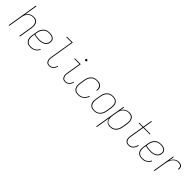

<svg xmlns="http://www.w3.org/2000/svg" viewBox="368 -2392 4264 4264"><g transform="rotate(45 2500.0 -260.0)"><path d="M16 0 137 -735H157L105 -421Q117 -445 136.5 -466.5Q156 -488 179 -502Q202 -516 228.5 -522Q255 -528 281 -528Q308 -528 333 -521Q358 -514 377.5 -498.5Q397 -483 408.5 -460.5Q420 -438 424.5 -412.5Q429 -387 428 -360.5Q427 -334 423 -307L372 0H352L403 -310Q407 -334 408.5 -358Q410 -382 406 -405Q402 -428 391.5 -448.5Q381 -469 364 -483Q347 -497 324 -503.5Q301 -510 277 -510Q255 -510 231.5 -505Q208 -500 187.5 -488Q167 -476 149.5 -458.5Q132 -441 120 -420Q108 -399 101 -376.5Q94 -354 91 -331L36 0Z M705 8Q677 8 650 2Q623 -4 601.5 -18.5Q580 -33 565 -55Q550 -77 543.5 -103Q537 -129 537.5 -157Q538 -185 543 -213L563 -333Q567 -359 575 -384Q583 -409 597.5 -432Q612 -455 632 -474.5Q652 -494 676 -506Q700 -518 726.5 -523Q753 -528 778 -528Q801 -528 823 -525.5Q845 -523 865.5 -515.5Q886 -508 903.5 -495Q921 -482 931 -463.5Q941 -445 943.5 -423Q946 -401 942 -378Q939 -356 928.5 -334Q918 -312 900.5 -295Q883 -278 861 -266.5Q839 -255 816.5 -248.5Q794 -242 771 -240Q748 -238 725 -238Q685 -238 646 -243Q607 -248 571 -261L562 -210Q558 -185 557.5 -159.5Q557 -134 562.5 -110.5Q568 -87 581 -67Q594 -47 613.5 -34Q633 -21 657 -15.5Q681 -10 707 -10Q734 -10 762 -16.5Q790 -23 814.5 -38.5Q839 -54 858.5 -76.5Q878 -99 890 -124L907 -116Q892 -88 871 -63.5Q850 -39 823 -22.5Q796 -6 765.5 1Q735 8 705 8ZM725 -256Q746 -256 767 -258Q788 -260 808.5 -265.5Q829 -271 848.5 -281Q868 -291 884.5 -306Q901 -321 910 -340.5Q919 -360 923 -381Q926 -401 924 -420.5Q922 -440 912.5 -455.5Q903 -471 887.5 -482Q872 -493 854.5 -499Q837 -505 817.5 -507.5Q798 -510 778 -510Q755 -510 731.5 -505.5Q708 -501 686 -489.5Q664 -478 645.5 -460Q627 -442 614 -421Q601 -400 593.5 -377Q586 -354 582 -330L574 -279Q609 -266 647.5 -261Q686 -256 725 -256Z M1291 8Q1270 8 1250 2Q1230 -4 1216 -17Q1202 -30 1193.5 -48Q1185 -66 1181 -86.5Q1177 -107 1178.5 -128Q1180 -149 1184 -171L1274 -717H1110V-735H1296L1203 -168Q1199 -149 1198 -130.5Q1197 -112 1199.5 -94.5Q1202 -77 1209 -61Q1216 -45 1228 -33Q1240 -21 1257 -15.5Q1274 -10 1293 -10Q1316 -10 1339.5 -19.5Q1363 -29 1380 -47Q1397 -65 1408.5 -87Q1420 -109 1427 -132L1444 -127Q1436 -101 1423 -76Q1410 -51 1390 -31.5Q1370 -12 1343.5 -2Q1317 8 1291 8Z M1791 8Q1770 8 1750 2Q1730 -4 1716 -17Q1702 -30 1693.5 -48Q1685 -66 1681 -86.5Q1677 -107 1678.5 -128Q1680 -149 1684 -171L1739 -502H1575V-520H1761L1703 -168Q1699 -149 1698 -130.5Q1697 -112 1699.5 -94.5Q1702 -77 1709 -61Q1716 -45 1728 -33Q1740 -21 1757 -15.5Q1774 -10 1793 -10Q1816 -10 1839.5 -19.5Q1863 -29 1880 -47Q1897 -65 1908.5 -87Q1920 -109 1927 -132L1944 -127Q1936 -101 1923 -76Q1910 -51 1890 -31.5Q1870 -12 1843.5 -2Q1817 8 1791 8ZM1783 -644Q1777 -644 1771.5 -646Q1766 -648 1762 -652.5Q1758 -657 1757.5 -663.5Q1757 -670 1758 -676Q1758 -681 1760.5 -685Q1763 -689 1767 -691.5Q1771 -694 1775 -695.5Q1779 -697 1784 -697Q1790 -697 1795.5 -694.5Q1801 -692 1805 -687.5Q1809 -683 1810 -676.5Q1811 -670 1810 -664Q1809 -659 1806.5 -655Q1804 -651 1800.5 -648.5Q1797 -646 1792.5 -645Q1788 -644 1783 -644Z M2201 8Q2173 8 2146.5 2Q2120 -4 2098.5 -19Q2077 -34 2063.5 -56Q2050 -78 2043.5 -104Q2037 -130 2037.5 -157.5Q2038 -185 2043 -213L2063 -333Q2067 -358 2075 -383Q2083 -408 2097 -431.5Q2111 -455 2131 -474Q2151 -493 2174.5 -505.5Q2198 -518 2224 -523Q2250 -528 2276 -528Q2299 -528 2322 -524.5Q2345 -521 2365 -511Q2385 -501 2400.5 -485.5Q2416 -470 2424.5 -449.5Q2433 -429 2435 -406Q2437 -383 2433 -359L2432 -355H2413L2414 -359Q2419 -390 2412 -420.5Q2405 -451 2385 -472Q2365 -493 2335.5 -501.5Q2306 -510 2274 -510Q2251 -510 2228 -505.5Q2205 -501 2183 -489Q2161 -477 2143 -459Q2125 -441 2112.5 -420Q2100 -399 2093 -376Q2086 -353 2082 -330L2062 -210Q2058 -185 2057 -160Q2056 -135 2061.5 -112Q2067 -89 2079.5 -68.5Q2092 -48 2111 -34.5Q2130 -21 2153.5 -15.5Q2177 -10 2202 -10Q2233 -10 2265 -19.5Q2297 -29 2322.5 -49.5Q2348 -70 2366.5 -98.5Q2385 -127 2395 -157L2413 -151Q2401 -118 2381 -87.5Q2361 -57 2332.5 -34.5Q2304 -12 2269 -2Q2234 8 2201 8Z M2695 8Q2668 8 2642 1.5Q2616 -5 2595.5 -20Q2575 -35 2561.5 -57Q2548 -79 2542 -105Q2536 -131 2537.5 -158.5Q2539 -186 2543 -213L2563 -333Q2567 -359 2575 -384Q2583 -409 2597.5 -432Q2612 -455 2632 -474Q2652 -493 2676 -505.5Q2700 -518 2726 -523Q2752 -528 2778 -528Q2805 -528 2831.5 -521.5Q2858 -515 2878.5 -500Q2899 -485 2912.5 -463Q2926 -441 2931.5 -415Q2937 -389 2936 -361.5Q2935 -334 2931 -307L2911 -187Q2906 -161 2898 -136Q2890 -111 2875.5 -88Q2861 -65 2841 -46Q2821 -27 2797 -14.5Q2773 -2 2747 3Q2721 8 2695 8ZM2696 -10Q2719 -10 2743 -14.5Q2767 -19 2789 -30.5Q2811 -42 2829.5 -60Q2848 -78 2860.5 -99Q2873 -120 2880 -143.5Q2887 -167 2891 -190L2911 -310Q2915 -334 2916 -358.5Q2917 -383 2912.5 -406.5Q2908 -430 2896.5 -450Q2885 -470 2867 -484Q2849 -498 2825.5 -504Q2802 -510 2777 -510Q2754 -510 2730.5 -505.5Q2707 -501 2685 -489.5Q2663 -478 2644.5 -460Q2626 -442 2613.5 -421Q2601 -400 2593.5 -376.5Q2586 -353 2582 -330L2562 -210Q2559 -186 2557.5 -161.5Q2556 -137 2561 -113.5Q2566 -90 2577.5 -70Q2589 -50 2606.5 -36Q2624 -22 2647.5 -16Q2671 -10 2696 -10Z M2980 215 3102 -520H3122L3105 -420Q3118 -445 3137.5 -466.5Q3157 -488 3181 -502Q3205 -516 3232 -522Q3259 -528 3285 -528Q3312 -528 3337.5 -521.5Q3363 -515 3383 -499.5Q3403 -484 3414.5 -461.5Q3426 -439 3431.5 -413.5Q3437 -388 3436 -361Q3435 -334 3431 -307L3411 -187Q3407 -162 3399 -137.5Q3391 -113 3378 -90Q3365 -67 3345.5 -47.5Q3326 -28 3302.5 -15Q3279 -2 3253.5 3Q3228 8 3203 8Q3175 8 3148.5 0.5Q3122 -7 3102.5 -24Q3083 -41 3070.5 -65Q3058 -89 3055 -116L3000 215ZM3200 -10Q3223 -10 3246.5 -15Q3270 -20 3291.5 -31.5Q3313 -43 3331 -61Q3349 -79 3361.5 -100Q3374 -121 3380.5 -144Q3387 -167 3391 -190L3411 -310Q3415 -334 3416 -358.5Q3417 -383 3413 -406Q3409 -429 3398 -449Q3387 -469 3369.5 -483.5Q3352 -498 3329 -504Q3306 -510 3281 -510Q3258 -510 3235 -505.5Q3212 -501 3190.5 -489Q3169 -477 3151 -459.5Q3133 -442 3120.5 -421Q3108 -400 3101 -377Q3094 -354 3091 -331L3071 -211Q3067 -187 3066 -162.5Q3065 -138 3069 -115Q3073 -92 3083.5 -71.5Q3094 -51 3111.5 -36.5Q3129 -22 3152 -16Q3175 -10 3200 -10Z M3784 8Q3762 8 3741.5 3Q3721 -2 3705.5 -14.5Q3690 -27 3680 -44.5Q3670 -62 3666 -82.5Q3662 -103 3662.5 -124.5Q3663 -146 3666 -167L3722 -502H3598L3599 -520H3725L3760 -735H3780L3745 -520H3949L3948 -502H3742L3686 -164Q3683 -146 3682 -127Q3681 -108 3684.5 -90.5Q3688 -73 3696.5 -57Q3705 -41 3718 -30Q3731 -19 3748.5 -14.5Q3766 -10 3785 -10Q3803 -10 3821.5 -14.5Q3840 -19 3856 -29Q3872 -39 3885 -53.5Q3898 -68 3907.5 -84.5Q3917 -101 3923 -118.5Q3929 -136 3932 -153L3952 -151Q3947 -131 3940.5 -111.5Q3934 -92 3923 -73.5Q3912 -55 3897 -39Q3882 -23 3863.5 -12Q3845 -1 3824.5 3.5Q3804 8 3784 8Z M4205 8Q4177 8 4150 2Q4123 -4 4101.5 -18.5Q4080 -33 4065 -55Q4050 -77 4043.5 -103Q4037 -129 4037.5 -157Q4038 -185 4043 -213L4063 -333Q4067 -359 4075 -384Q4083 -409 4097.5 -432Q4112 -455 4132 -474.5Q4152 -494 4176 -506Q4200 -518 4226.5 -523Q4253 -528 4278 -528Q4301 -528 4323 -525.5Q4345 -523 4365.5 -515.5Q4386 -508 4403.5 -495Q4421 -482 4431 -463.5Q4441 -445 4443.5 -423Q4446 -401 4442 -378Q4439 -356 4428.5 -334Q4418 -312 4400.5 -295Q4383 -278 4361 -266.5Q4339 -255 4316.5 -248.5Q4294 -242 4271 -240Q4248 -238 4225 -238Q4185 -238 4146 -243Q4107 -248 4071 -261L4062 -210Q4058 -185 4057.5 -159.5Q4057 -134 4062.5 -110.5Q4068 -87 4081 -67Q4094 -47 4113.5 -34Q4133 -21 4157 -15.5Q4181 -10 4207 -10Q4234 -10 4262 -16.5Q4290 -23 4314.5 -38.5Q4339 -54 4358.5 -76.5Q4378 -99 4390 -124L4407 -116Q4392 -88 4371 -63.5Q4350 -39 4323 -22.5Q4296 -6 4265.5 1Q4235 8 4205 8ZM4225 -256Q4246 -256 4267 -258Q4288 -260 4308.5 -265.5Q4329 -271 4348.5 -281Q4368 -291 4384.5 -306Q4401 -321 4410 -340.5Q4419 -360 4423 -381Q4426 -401 4424 -420.5Q4422 -440 4412.5 -455.5Q4403 -471 4387.5 -482Q4372 -493 4354.5 -499Q4337 -505 4317.5 -507.5Q4298 -510 4278 -510Q4255 -510 4231.5 -505.5Q4208 -501 4186 -489.5Q4164 -478 4145.5 -460Q4127 -442 4114 -421Q4101 -400 4093.5 -377Q4086 -354 4082 -330L4074 -279Q4109 -266 4147.5 -261Q4186 -256 4225 -256Z M4576 0 4662 -520H4682L4662 -398Q4673 -424 4690 -448.5Q4707 -473 4730.5 -491.5Q4754 -510 4781.5 -519Q4809 -528 4837 -528Q4864 -528 4889.5 -521.5Q4915 -515 4932 -497.5Q4949 -480 4953.5 -454Q4958 -428 4953 -401H4933Q4937 -424 4933.5 -446.5Q4930 -469 4915 -484Q4900 -499 4878.5 -504.5Q4857 -510 4834 -510Q4809 -510 4783 -501.5Q4757 -493 4736 -476Q4715 -459 4698.5 -436.5Q4682 -414 4671.5 -389.5Q4661 -365 4654.5 -339.5Q4648 -314 4644 -289L4596 0Z"/></g></svg>

Font: Iosevka Term Curly Thin
Style: Italic
Weight: 100
Italic angle: -9°
Designer: Belleve Invis
Foundry: Belleve Invis
Version: Version 32.3.0